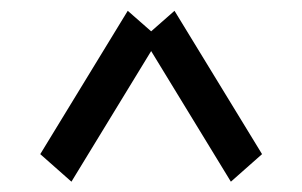

<svg xmlns="http://www.w3.org/2000/svg" viewBox="-20 -804 568 361"><path d="M472.7 -514.2 414.1 -462.4 264.2 -708 114.3 -462.4 55.7 -514.2 220.2 -783.7 264.2 -745.1 308.1 -783.7Z"/></svg>

Font: Gap Sans
Style: Regular
Weight: 400
Designer: Alexandre Liziard and Étienne Ozeray
Foundry: Interstices.io
Version: Version 1.6.1 - December 3. 2014